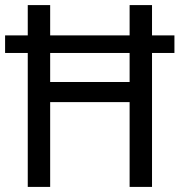

<svg xmlns="http://www.w3.org/2000/svg" viewBox="-21 -734 706 754"><path d="M88 0H176V-333H488V0H576V-526H664V-595H576V-714H488V-595H176V-714H88V-595H-1V-526H88ZM176 -412V-526H488V-412Z"/></svg>

Font: Noto Sans Lao Looped SemiCondensed
Style: Regular
Weight: 400
Width: 4
Designer: Mark Frömberg, Ben Mitchell
Foundry: The Fontpad Ltd
Version: Version 1.003